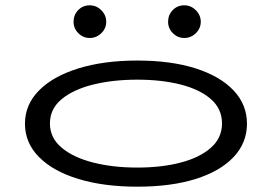

<svg xmlns="http://www.w3.org/2000/svg" viewBox="-20 -695 1040 723"><path d="M497 8Q371 8 275.5 -21Q180 -50 127 -103.5Q74 -157 74 -229Q74 -301 127 -354.5Q180 -408 275.5 -437.5Q371 -467 497 -467Q624 -467 716.5 -437.5Q809 -408 859.5 -354.5Q910 -301 910 -229Q910 -157 859.5 -103.5Q809 -50 716.5 -21Q624 8 497 8ZM497 -64Q589 -64 661 -83Q733 -102 774.5 -139Q816 -176 816 -230Q816 -285 774.5 -321.5Q733 -358 661 -376.5Q589 -395 497 -395Q405 -395 330.5 -376.5Q256 -358 212 -321.5Q168 -285 168 -230Q168 -176 212 -139Q256 -102 330.5 -83Q405 -64 497 -64ZM318 -552Q293 -552 275 -570Q257 -588 257 -613Q257 -639 274.5 -657Q292 -675 318 -675Q343 -675 361.5 -656.5Q380 -638 380 -613Q380 -588 361.5 -570Q343 -552 318 -552ZM674 -552Q649 -552 631 -570Q613 -588 613 -613Q613 -639 630.5 -657Q648 -675 674 -675Q699 -675 717.5 -656.5Q736 -638 736 -613Q736 -588 717.5 -570Q699 -552 674 -552Z"/></svg>

Font: Inconsolata UltraExpanded
Style: Regular
Weight: 400
Width: 9
Monospace: yes
Designer: Raph Levien, Cyreal, Brenton Simpson
Foundry: Raph Levien, Cyreal, Google
Version: Version 3.000; ttfautohint (v1.8.2.53-6de2)